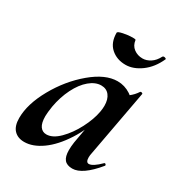

<svg xmlns="http://www.w3.org/2000/svg" viewBox="-148 -685 739 796"><g transform="rotate(30 222.0 -287.0)"><path d="M16 -63Q16 -130 60.5 -209.5Q105 -289 170.5 -344Q236 -399 294 -399Q328 -399 357 -380Q386 -361 389 -324L329 -357Q346 -359 364.5 -373Q383 -387 396 -407Q398 -409 400 -409Q403 -409 406 -407Q409 -405 408 -404L350 -89Q347 -76 347 -66Q347 -42 361 -42Q380 -42 415 -77Q416 -78 418 -78Q421 -78 423 -74.5Q425 -71 423 -69Q359 9 311 9Q285 9 273 -5.5Q261 -20 261 -51Q261 -68 264 -89L289 -229L310 -246Q287 -167 249 -108Q211 -49 167.5 -18Q124 13 83 13Q52 13 34 -6Q16 -25 16 -63ZM294 -253Q297 -270 297 -283Q297 -314 283 -332Q269 -350 244 -350Q216 -350 188.5 -327Q161 -304 140.5 -263Q120 -222 111 -172Q106 -140 106 -124Q106 -91 117 -75.5Q128 -60 147 -60Q177 -60 208.5 -91.5Q240 -123 263.5 -168.5Q287 -214 294 -253ZM189 -571Q189 -577 213 -582Q237 -587 257 -587Q272 -587 272 -584Q275 -559 293 -545.5Q311 -532 335 -532Q354 -532 372.5 -544Q391 -556 403 -580Q406 -583 409 -583Q413 -583 417 -581Q421 -579 420 -577Q398 -528 361 -501Q324 -474 287 -474Q245 -474 217 -499Q189 -524 189 -571Z"/></g></svg>

Font: Cormorant Infant
Style: Bold Italic
Weight: 700
Italic angle: -10°
Designer: Christian Thalmann (Catharsis Fonts)
Foundry: Catharsis Fonts
Version: Version 4.000